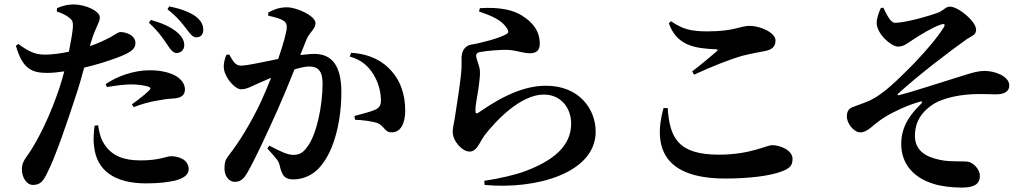

<svg xmlns="http://www.w3.org/2000/svg" viewBox="-20 -803 4690 869"><path d="M778 -563C799 -563 814 -578 814 -598C814 -616 807 -633 787 -652C759 -679 715 -698 663 -713L654 -700C697 -661 720 -626 737 -601C751 -578 764 -564 778 -563ZM641 27C703 27 744 21 774 14C811 4 834 -12 834 -37C834 -79 791 -96 754 -96C736 -96 700 -77 618 -77C543 -77 489 -95 453 -149C434 -176 428 -211 424 -236L408 -234C405 -208 401 -170 406 -140C417 -32 498 27 641 27ZM577 -331 585 -318C618 -331 658 -343 699 -349C724 -354 743 -356 760 -357C800 -358 817 -372 817 -398C817 -419 806 -440 778 -458C758 -470 719 -485 658 -485C582 -485 507 -456 458 -422L464 -409C506 -416 545 -421 574 -421C601 -421 634 -417 654 -410C661 -407 663 -402 658 -397C649 -386 604 -349 577 -331ZM869 -634C888 -634 900 -647 900 -668C900 -690 891 -708 868 -727C842 -747 800 -763 746 -774L738 -761C787 -722 806 -695 823 -673C841 -650 851 -634 869 -634ZM195 -473C217 -473 245 -476 271 -480C263 -451 256 -425 248 -402C207 -281 163 -194 128 -136C102 -91 79 -76 79 -37C79 1 101 34 129 34C164 34 177 14 193 -19C230 -89 288 -261 323 -369C337 -410 350 -456 361 -497C419 -510 478 -530 505 -540C573 -565 593 -581 593 -608C593 -645 548 -658 525 -658C516 -658 502 -648 484 -637C458 -623 427 -608 387 -594L391 -609C412 -682 432 -700 432 -725C431 -752 371 -782 314 -783C287 -783 263 -777 238 -766L237 -751C259 -744 278 -735 292 -724C308 -712 311 -704 310 -680C308 -656 301 -615 292 -569C258 -562 217 -555 178 -556C139 -557 112 -568 63 -604L52 -596C82 -490 125 -473 195 -473Z M1753 -204C1794 -204 1814 -245 1814 -303C1814 -378 1791 -445 1739 -495C1693 -541 1629 -561 1569 -564L1563 -547C1614 -533 1647 -505 1671 -465C1696 -424 1704 -379 1704 -351C1705 -325 1696 -314 1675 -305C1654 -296 1623 -289 1584 -278L1587 -261C1619 -260 1667 -254 1688 -246C1719 -234 1721 -203 1753 -204ZM1308 9C1355 9 1399 -13 1428 -47C1496 -124 1525 -263 1525 -386C1525 -513 1477 -559 1402 -559C1385 -559 1362 -556 1339 -554L1368 -626C1381 -657 1408 -672 1408 -698C1408 -732 1322 -770 1279 -770C1240 -770 1214 -757 1194 -746V-732C1220 -726 1248 -720 1263 -709C1274 -703 1278 -693 1278 -680C1278 -661 1263 -605 1239 -536C1167 -522 1101 -506 1070 -506C1045 -506 1034 -527 1017 -557L1004 -554C997 -535 990 -514 994 -488C1001 -449 1043 -399 1071 -399C1096 -399 1114 -410 1145 -424L1207 -451C1192 -413 1176 -375 1159 -338C1113 -242 1063 -161 1017 -102C1000 -80 996 -69 996 -40C996 -3 1019 20 1042 20C1067 20 1082 10 1102 -26C1136 -85 1193 -209 1236 -305C1259 -357 1288 -426 1313 -489C1339 -497 1363 -502 1380 -502C1424 -502 1440 -476 1440 -424C1440 -328 1414 -192 1369 -136C1351 -112 1336 -102 1307 -102C1282 -102 1245 -119 1199 -144L1190 -131C1235 -81 1242 -73 1246 -53C1257 -5 1271 9 1308 9Z M2172 15 2173 34C2407 56 2676 -20 2676 -207C2676 -310 2601 -415 2451 -415C2325 -415 2210 -337 2144 -292C2136 -288 2132 -290 2132 -300C2131 -329 2141 -368 2146 -406C2149 -436 2154 -457 2152 -484C2149 -511 2135 -535 2135 -551C2135 -558 2139 -566 2156 -568C2179 -572 2240 -579 2284 -577C2326 -573 2348 -562 2379 -562C2410 -562 2423 -578 2423 -605C2423 -661 2393 -702 2340 -734C2302 -757 2244 -772 2152 -766L2148 -751C2206 -731 2251 -713 2275 -674C2283 -662 2282 -653 2271 -648C2240 -630 2153 -607 2112 -601C2079 -595 2069 -565 2069 -539C2069 -515 2070 -499 2067 -471C2063 -426 2048 -331 2041 -286C2036 -248 2029 -227 2029 -209C2029 -187 2037 -167 2053 -148C2071 -127 2089 -117 2106 -117C2137 -117 2149 -155 2172 -189C2225 -258 2337 -375 2441 -375C2521 -375 2565 -312 2565 -244C2565 -166 2519 -89 2359 -29C2317 -13 2244 5 2172 15Z M3263 5C3371 5 3464 -7 3515 -26C3555 -41 3567 -53 3567 -84C3567 -124 3510 -146 3475 -146C3449 -146 3376 -103 3234 -103C3049 -103 3011 -179 3002 -314H2983C2932 -128 2992 5 3263 5ZM3113 -480 3121 -465C3204 -503 3287 -536 3342 -551C3377 -560 3412 -566 3442 -572C3475 -578 3490 -593 3490 -620C3490 -656 3419 -686 3374 -686C3329 -686 3305 -661 3182 -661C3108 -661 3071 -670 3017 -707L3007 -698C3043 -597 3123 -584 3219 -580C3230 -579 3231 -577 3223 -570C3196 -547 3149 -507 3113 -480Z M4332 46C4385 46 4415 33 4415 -7C4415 -36 4386 -67 4361 -71C4333 -75 4286 -69 4236 -79C4166 -93 4122 -124 4121 -186C4121 -256 4154 -295 4192 -323C4245 -364 4341 -376 4395 -377C4431 -378 4465 -376 4488 -376C4530 -376 4548 -392 4548 -416C4548 -459 4481 -482 4437 -482C4395 -482 4352 -464 4285 -444C4222 -425 4109 -387 4047 -372C4043 -371 4041 -374 4045 -379C4135 -462 4284 -575 4356 -626C4374 -638 4398 -644 4398 -668C4398 -707 4318 -772 4280 -773C4257 -773 4253 -754 4218 -743C4148 -719 4059 -698 4030 -700C4010 -700 3992 -740 3978 -768L3967 -767C3958 -749 3948 -719 3948 -701C3947 -649 4015 -592 4044 -592C4072 -592 4089 -609 4116 -626C4148 -647 4203 -680 4236 -691C4256 -698 4261 -694 4249 -675C4209 -612 4121 -518 4077 -476C4024 -423 3971 -376 3928 -354C3904 -340 3865 -329 3844 -320C3820 -312 3813 -298 3813 -275C3813 -244 3845 -204 3873 -204C3909 -204 3925 -235 3983 -272C4021 -296 4087 -327 4141 -342C4155 -347 4157 -341 4147 -331C4107 -292 4059 -237 4059 -151C4059 -58 4119 3 4205 29C4234 39 4286 46 4332 46Z"/></svg>

Font: GenRyuMin2 TW B
Style: Regular
Weight: 700
Version: Version 2.100;PS 2.1;hotconv 16.6.51;makeotf.lib2.5.65220 DE